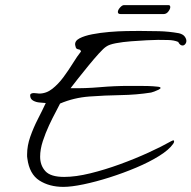

<svg xmlns="http://www.w3.org/2000/svg" viewBox="-20 -715 749 751"><path d="M228 16Q173 16 134 -9Q95 -34 87 -95Q86 -99 86 -103Q86 -107 86 -111Q86 -145 98.5 -180.5Q111 -216 128.5 -250Q146 -284 159 -312Q150 -313 135.5 -314Q121 -315 109.5 -321.5Q98 -328 98 -342Q98 -347 102.5 -349Q107 -351 112 -351Q118 -351 124 -350Q130 -349 133 -349Q161 -349 184.5 -367.5Q208 -386 228 -413Q248 -440 265 -467.5Q282 -495 297 -514Q294 -521 289 -521.5Q284 -522 280 -524.5Q276 -527 274 -539Q272 -555 291 -565Q310 -575 341 -581Q372 -587 407.5 -590Q443 -593 474.5 -593.5Q506 -594 525 -594Q563 -594 602 -593Q641 -592 680 -585Q696 -581 702.5 -572Q709 -563 709 -555Q709 -548 704.5 -542.5Q700 -537 694 -537Q684 -537 677 -551Q661 -558 637.5 -558.5Q614 -559 598 -559Q583 -559 554 -557.5Q525 -556 492.5 -553.5Q460 -551 433.5 -546Q407 -541 396 -533Q386 -527 366.5 -505.5Q347 -484 325 -457Q303 -430 284 -406Q265 -382 256 -370Q314 -369 371 -374Q428 -379 486 -379H523Q541 -379 559.5 -378.5Q578 -378 596 -376Q608 -375 608 -371Q608 -368 600 -364Q592 -360 583.5 -357Q575 -354 571 -353Q514 -344 452 -343Q390 -342 329.5 -337.5Q269 -333 215 -310Q211 -301 198.5 -278Q186 -255 172 -225Q158 -195 147.5 -163Q137 -131 137 -102Q137 -68 157.5 -45.5Q178 -23 231 -23Q276 -23 333 -37Q390 -51 449 -72.5Q508 -94 560.5 -118Q613 -142 650 -163Q656 -166 658 -166Q661 -166 661 -162Q661 -157 657 -152Q641 -129 602.5 -105Q564 -81 513 -59.5Q462 -38 408.5 -21Q355 -4 307 6Q259 16 228 16ZM452 -660Q441 -660 441 -668Q441 -676 449.5 -685.5Q458 -695 465 -695H639Q646 -695 646 -687Q646 -680 638.5 -670Q631 -660 620 -660Z"/></svg>

Font: Hurricane
Style: Regular
Weight: 400
Designer: Robert E. Leuschke
Foundry: Robert E. Leuschke
Version: Version 1.010; ttfautohint (v1.8.3)